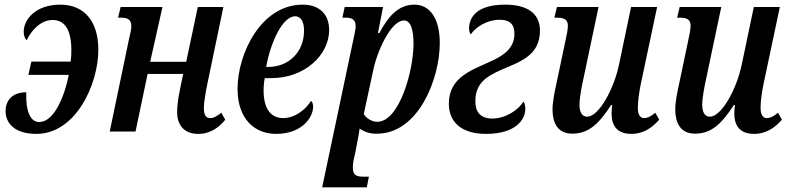

<svg xmlns="http://www.w3.org/2000/svg" viewBox="-20 -566 3395 826"><path d="M137 10C305 10 403 -202 403 -352C403 -473 344 -546 239 -546C133 -546 82 -482 82 -430C82 -413 87 -399 95 -393C112 -430 152 -480 206 -480C261 -480 287 -434 287 -350C287 -329 286 -317 284 -301H115L102 -244H276C256 -144 210 -41 149 -41C111 -41 90 -86 93 -169C31 -169 4 -132 4 -88C4 -40 38 10 137 10Z M832 10C888 10 924 -20 949 -51L932 -81C913 -66 900 -58 884 -58C865 -58 857 -73 857 -100C857 -127 864 -164 872 -205L941 -536H831L781 -300H626L679 -536H499L488 -490H500C528 -490 545 -483 545 -452C545 -439 540 -420 535 -398L452 0H563L615 -248H768L754 -180C744 -132 742 -101 742 -82C742 -36 766 10 832 10Z M1168 10C1277 10 1327 -59 1327 -107C1327 -118 1324 -128 1318 -132C1295 -95 1250 -58 1198 -58C1143 -58 1114 -101 1114 -177C1114 -195 1116 -216 1119 -230H1149C1289 -230 1396 -328 1396 -437C1396 -505 1354 -546 1282 -546C1103 -546 1002 -335 1002 -184C1002 -53 1076 10 1168 10ZM1125 -278C1143 -379 1194 -496 1250 -496C1274 -496 1288 -474 1288 -434C1288 -341 1221 -278 1134 -278Z M1366 240H1558L1567 194H1543C1516 194 1498 189 1498 157C1498 138 1501 120 1507 98L1519 35C1524 13 1527 -13 1527 -13C1549 3 1578 11 1606 9C1780 6 1872 -226 1872 -381C1872 -487 1829 -546 1763 -546C1692 -546 1649 -493 1612 -424H1606L1628 -536H1463L1453 -490H1466C1493 -490 1510 -483 1510 -454C1510 -440 1506 -423 1500 -395ZM1603 -42C1577 -42 1554 -60 1545 -75L1585 -261C1602 -346 1662 -478 1718 -478C1750 -478 1759 -429 1759 -379C1759 -259 1697 -42 1603 -42Z M2071 10C2195 10 2240 -48 2240 -99C2240 -112 2236 -125 2232 -129C2211 -94 2156 -56 2098 -56C2046 -56 2025 -85 2025 -130C2025 -207 2071 -236 2133 -264C2205 -297 2303 -321 2303 -434C2303 -498 2262 -546 2153 -546C2028 -546 1998 -489 1998 -443C1998 -433 2001 -423 2005 -418C2028 -451 2076 -481 2130 -481C2178 -481 2193 -456 2193 -423C2195 -361 2148 -327 2091 -302C2012 -265 1911 -235 1911 -120C1911 -41 1965 10 2071 10Z M2696 10C2753 10 2790 -22 2816 -51L2799 -81C2781 -66 2767 -58 2750 -58C2734 -58 2724 -73 2724 -102C2724 -132 2730 -169 2736 -201L2807 -536H2695L2643 -288C2621 -182 2556 -64 2506 -64C2482 -64 2473 -87 2473 -115C2473 -146 2483 -197 2492 -237L2555 -536H2376L2365 -490H2377C2409 -490 2423 -480 2423 -456C2423 -438 2418 -415 2412 -388L2375 -212C2367 -176 2357 -130 2357 -95C2357 -39 2378 9 2442 9C2516 9 2559 -38 2609 -114H2614C2612 -98 2611 -87 2611 -78C2611 -30 2631 10 2696 10Z M3224 10C3281 10 3318 -22 3344 -51L3327 -81C3309 -66 3295 -58 3278 -58C3262 -58 3252 -73 3252 -102C3252 -132 3258 -169 3264 -201L3335 -536H3223L3171 -288C3149 -182 3084 -64 3034 -64C3010 -64 3001 -87 3001 -115C3001 -146 3011 -197 3020 -237L3083 -536H2904L2893 -490H2905C2937 -490 2951 -480 2951 -456C2951 -438 2946 -415 2940 -388L2903 -212C2895 -176 2885 -130 2885 -95C2885 -39 2906 9 2970 9C3044 9 3087 -38 3137 -114H3142C3140 -98 3139 -87 3139 -78C3139 -30 3159 10 3224 10Z"/></svg>

Font: Noto Serif Condensed Semi
Style: Italic
Weight: 600
Width: 3
Italic angle: -12°
Designer: Monotype Design Team
Foundry: Monotype Imaging Inc.
Version: Version 1.901